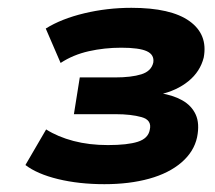

<svg xmlns="http://www.w3.org/2000/svg" viewBox="-20 -730 550 491"><path d="M247 -259Q182 -259 128.5 -272Q75 -285 45 -308L98 -399Q128 -380 168 -369.5Q208 -359 256 -359Q306 -359 332.5 -367.5Q359 -376 363 -398Q369 -423 342 -430.5Q315 -438 276 -438H169L184 -532H274Q316 -532 341.5 -540Q367 -548 372 -570Q375 -590 355.5 -599Q336 -608 290 -608Q247 -608 207 -599Q167 -590 135 -569L97 -657Q137 -682 195.5 -696Q254 -710 316 -710Q417 -710 464.5 -676Q512 -642 501 -583Q492 -547 462 -522.5Q432 -498 387 -488L388 -492Q422 -487 446 -473.5Q470 -460 480.5 -437Q491 -414 484 -379Q476 -342 444 -314.5Q412 -287 361.5 -273Q311 -259 247 -259Z"/></svg>

Font: Nunito Sans 10pt Expanded ExtraBold
Style: Italic
Weight: 800
Width: 7
Italic angle: -9°
Designer: Vernon Adams
Foundry: Vernon Adams
Version: Version 3.101;gftools[0.9.27]